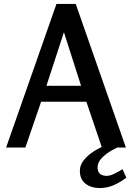

<svg xmlns="http://www.w3.org/2000/svg" viewBox="-20 -750 671 976"><path d="M365 -730 620 0H498L419 -233H189L109 0H11L267 -730ZM305 -586 216 -314H392ZM622 153Q593 176 558.5 191Q524 206 486 206Q444 206 415 184Q386 162 386 118Q386 89 406 64Q426 39 456.5 19.5Q487 0 519 -12Q551 -24 576 -28L602 -14Q580 -3 550 13.5Q520 30 498 52.5Q476 75 476 102Q476 123 488.5 133.5Q501 144 522 144Q540 144 563.5 132Q587 120 603 110Z"/></svg>

Font: Rosario SemiBold
Style: Regular
Weight: 600
Designer: Hector Gatti
Foundry: Omnibus Type
Version: Version 1.101; ttfautohint (v1.8.1.43-b0c9)